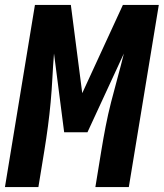

<svg xmlns="http://www.w3.org/2000/svg" viewBox="-26 -755 661 775"><path d="M-6 0 115 -735H260L306 -379L470 -735H615L494 0H359L383 -147Q391 -196 400.5 -245Q410 -294 422.5 -343Q435 -392 448.5 -441Q462 -490 474 -539L327 -221H233L192 -539Q188 -490 185.5 -441Q183 -392 178.5 -343Q174 -294 167.5 -245Q161 -196 153 -147L129 0Z"/></svg>

Font: Iosevka Heavy Extended Oblique
Style: Regular
Weight: 900
Width: 7
Italic angle: -9°
Monospace: yes
Designer: Belleve Invis
Foundry: Belleve Invis
Version: Version 32.5.0; ttfautohint (v1.8.4)